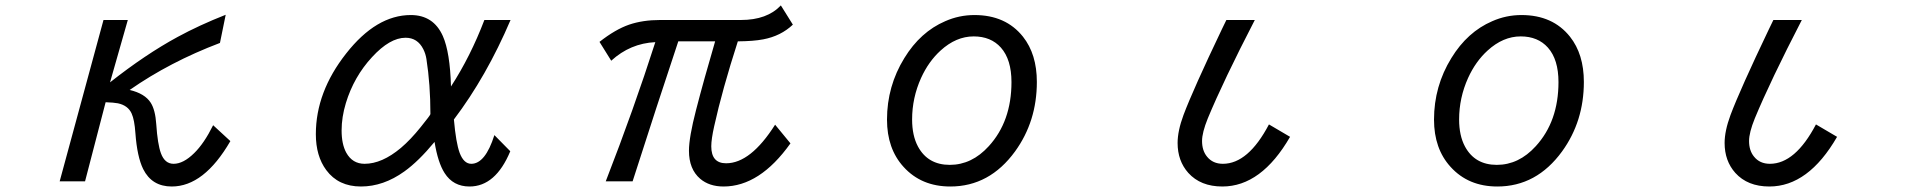

<svg xmlns="http://www.w3.org/2000/svg" viewBox="-20 -638 7040 702"><path d="M447.3 -564.9 382.3 -336.9Q511.7 -439 629.4 -502.9Q708.5 -545.9 805.2 -584L784.2 -481Q601.1 -411.6 454.1 -309.1Q509.8 -295.9 531.2 -262.2Q547.9 -235.8 551.3 -184.1Q556.2 -110.8 568.4 -77.6Q582.5 -39.1 614.7 -39.1Q650.4 -39.1 689.9 -78.1Q726.1 -113.3 759.3 -180.2L822.3 -122.1Q726.1 43.9 607.9 43.9Q535.2 43.9 503.4 -20Q481.4 -64.9 475.1 -150.9Q471.7 -200.2 461.4 -222.7Q448.2 -252.4 411.1 -260.3Q396 -263.2 366.2 -264.2L291 24.9H198.2L358.4 -564.9Z M1845.7 -85Q1792 43.9 1696.8 43.9Q1636.7 43.9 1605.5 -5.4Q1581.1 -43.5 1568.8 -119.1Q1510.3 -48.3 1458.5 -11.2Q1381.8 43.9 1299.8 43.9Q1217.3 43.9 1172.9 -16.1Q1134.8 -67.4 1134.8 -147.5Q1134.8 -301.8 1245.6 -442.4Q1356 -583 1481.9 -583Q1564.9 -583 1599.1 -506.3Q1625.5 -446.8 1628.9 -321.8Q1700.2 -431.6 1751 -564.9H1846.7Q1758.3 -357.9 1639.6 -201.2Q1647 -116.2 1660.6 -79.1Q1675.8 -39.1 1703.1 -39.1Q1754.4 -39.1 1787.6 -144ZM1553.7 -220.7Q1553.7 -329.1 1539.1 -422.4Q1536.1 -441.4 1527.8 -458Q1506.8 -500 1462.9 -500Q1405.3 -500 1340.3 -429.2Q1273.9 -357.4 1244.6 -261.2Q1229 -209.5 1229 -161.1Q1229 -110.8 1246.1 -79.6Q1268.6 -39.1 1313 -39.1Q1376.5 -39.1 1445.8 -97.2Q1481.4 -127.4 1518.6 -173.8Q1553.7 -217.3 1553.7 -220.7Z M2171.9 -484.9Q2229.5 -530.3 2280.3 -547.9Q2330.1 -564.9 2394 -564.9H2689Q2784.7 -564.9 2835 -618.2L2878.9 -547.9Q2835 -506.3 2770.5 -494.1Q2734.9 -487.3 2677.7 -486.8Q2620.6 -309.6 2591.3 -176.8Q2580.6 -128.9 2580.6 -103Q2580.6 -41 2634.8 -41Q2724.6 -41 2814 -182.1L2870.1 -113.8Q2757.8 43.9 2625.5 43.9Q2573.2 43.9 2540 15.6Q2499 -19.5 2499 -86.9Q2499 -135.7 2524.9 -235.8Q2553.7 -347.2 2594.7 -486.8H2460Q2382.8 -255.4 2293 24.9H2194.8Q2297.9 -240.2 2376 -483.9Q2284.2 -479.5 2214.8 -416Z M3543 -583Q3657.2 -583 3720.2 -503.9Q3771 -439.9 3771 -338.4Q3771 -194.3 3691.4 -84.5Q3598.1 43.9 3454.6 43.9Q3348.6 43.9 3283.7 -27.8Q3223.1 -94.2 3223.1 -200.7Q3223.1 -322.8 3286.6 -425.8Q3345.2 -521.5 3436 -560.5Q3486.8 -583 3543 -583ZM3540 -504.9Q3475.6 -504.9 3418.9 -453.1Q3375 -413.1 3347.7 -353Q3314.9 -280.3 3314.9 -201.2Q3314.9 -142.1 3336.4 -102.1Q3372.6 -35.2 3452.6 -35.2Q3533.2 -35.2 3595.2 -103.5Q3678.2 -194.3 3678.2 -337.9Q3678.2 -420.4 3639.6 -463.9Q3603 -504.9 3540 -504.9Z M4696.8 -137.7Q4591.8 43.9 4449.2 43.9Q4369.6 43.9 4324.7 -5.9Q4285.6 -49.8 4285.6 -115.2Q4285.6 -159.2 4307.1 -217.3Q4342.3 -311 4447.8 -531.7L4463.9 -564.9H4567.9Q4452.6 -341.8 4396 -205.1Q4375 -153.3 4375 -122.6Q4375 -87.4 4393.1 -65.4Q4414.1 -39.1 4451.2 -39.1Q4543.9 -39.1 4619.6 -183.1Z M5543 -583Q5657.2 -583 5720.2 -503.9Q5771 -439.9 5771 -338.4Q5771 -194.3 5691.4 -84.5Q5598.1 43.9 5454.6 43.9Q5348.6 43.9 5283.7 -27.8Q5223.1 -94.2 5223.1 -200.7Q5223.1 -322.8 5286.6 -425.8Q5345.2 -521.5 5436 -560.5Q5486.8 -583 5543 -583ZM5540 -504.9Q5475.6 -504.9 5418.9 -453.1Q5375 -413.1 5347.7 -353Q5314.9 -280.3 5314.9 -201.2Q5314.9 -142.1 5336.4 -102.1Q5372.6 -35.2 5452.6 -35.2Q5533.2 -35.2 5595.2 -103.5Q5678.2 -194.3 5678.2 -337.9Q5678.2 -420.4 5639.6 -463.9Q5603 -504.9 5540 -504.9Z M6696.8 -137.7Q6591.8 43.9 6449.2 43.9Q6369.6 43.9 6324.7 -5.9Q6285.6 -49.8 6285.6 -115.2Q6285.6 -159.2 6307.1 -217.3Q6342.3 -311 6447.8 -531.7L6463.9 -564.9H6567.9Q6452.6 -341.8 6396 -205.1Q6375 -153.3 6375 -122.6Q6375 -87.4 6393.1 -65.4Q6414.1 -39.1 6451.2 -39.1Q6543.9 -39.1 6619.6 -183.1Z"/></svg>

Font: BIZ UDGothic
Style: Regular
Weight: 400
Monospace: yes
Designer: TypeBank Co., Ltd.
Foundry: Morisawa Inc.
Version: Version 1.05